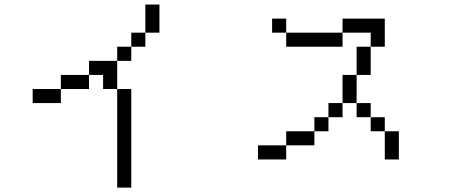

<svg xmlns="http://www.w3.org/2000/svg" viewBox="-20 -770 2040 852"><path d="M500 -375V62.5H562.5V-375ZM250 -375H125V-312.5H250ZM250 -375H375V-437.5H250ZM500 -375Q500 -375 500 -500H375V-437.5H437.5V-375ZM500 -500H562.5V-562.5H500ZM562.5 -562.5H625V-625H562.5ZM625 -625H687.5Q687.5 -625 687.5 -750H625Q625 -750 625 -625Z M1250 -125H1125V-62.5H1250ZM1250 -125H1375V-187.5H1250ZM1687.5 -187.5Q1687.5 -187.5 1687.5 -62.5H1750Q1750 -62.5 1750 -187.5ZM1375 -187.5H1437.5V-250H1375ZM1687.5 -187.5V-250H1625V-187.5ZM1437.5 -250H1500V-312.5H1437.5ZM1625 -250V-312.5H1562.5V-250ZM1500 -312.5H1562.5Q1562.5 -312.5 1562.5 -437.5H1500Q1500 -437.5 1500 -312.5ZM1562.5 -437.5H1625Q1625 -437.5 1625 -562.5H1562.5Q1562.5 -562.5 1562.5 -437.5ZM1625 -562.5H1687.5Q1687.5 -562.5 1687.5 -687.5H1500V-625H1250V-562.5H1500V-625H1625ZM1250 -625V-687.5H1187.5V-625Z"/></svg>

Font: Unifont
Style: Regular
Weight: 500
Version: Version 15.1.04